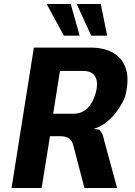

<svg xmlns="http://www.w3.org/2000/svg" viewBox="-20 -944 676 964"><path d="M38 0 150 -705H434Q506 -705 552 -676.5Q598 -648 613.5 -594Q629 -540 608 -458Q591 -418 567.5 -386Q544 -354 515 -331Q486 -308 451 -297L461 -295L479 -293Q484 -287 491 -276Q498 -265 504 -235L568 0H404L348 -214Q343 -232 334.5 -241.5Q326 -251 314 -255.5Q302 -260 285 -260H231L189 0ZM247 -373H346Q390 -373 417.5 -399Q445 -425 460 -475Q475 -531 458 -559.5Q441 -588 397 -588H281ZM438 -765 365 -924H486L518 -765ZM301 -765 214 -924H335L380 -765Z"/></svg>

Font: Nunito Sans 7pt Condensed ExtraBold
Style: Italic
Weight: 800
Width: 3
Italic angle: -9°
Designer: Vernon Adams
Foundry: Vernon Adams
Version: Version 3.101;gftools[0.9.27]